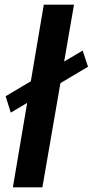

<svg xmlns="http://www.w3.org/2000/svg" viewBox="-20 -800 396 820"><path d="M26 -319 356 -515 333 -584 4 -389ZM167 -780 35 0H161L296 -780Z"/></svg>

Font: Jost SemiBold
Style: Italic
Weight: 600
Italic angle: -5°
Version: Version 3.710